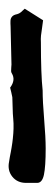

<svg xmlns="http://www.w3.org/2000/svg" viewBox="134 -118 123 430"><g transform="rotate(90 195.0 96.5)"><path d="M0 102.1Q1 103.5 3.7 106.2Q6.3 108.9 7.8 110.6Q9.3 112.3 10.5 114.7Q11.7 117.2 12.2 119.1Q13.7 127 17.6 130.4Q21.5 133.8 26.9 134Q32.2 134.3 39.1 133.8Q53.7 133.3 82 132.8Q110.4 132.3 125 131.8Q127 131.8 131.8 132.3Q136.7 132.8 139.9 132.6Q143.1 132.3 145 130.9Q159.7 122.1 176.8 134.8Q179.2 134.3 187 132.3Q194.8 130.4 198.2 129.9Q203.6 129.4 220.5 129.2Q237.3 128.9 246.1 127.9Q251.5 127.4 257.1 127.2Q262.7 127 268.8 127.2Q274.9 127.4 279.1 127.7Q283.2 127.9 290.3 128.7Q297.4 129.4 300.3 129.9Q303.2 130.4 311.3 131.6Q319.3 132.8 321 133.3Q322.8 133.8 332.3 135.5Q341.8 137.2 342.8 137.2Q362.3 141.1 376.2 129.9Q390.1 118.7 390.1 99.1V74.2Q390.1 63 371.8 59.1Q353.5 55.2 313 55.2Q288.6 55.2 248 58.6Q207.5 62 183.1 62Q147 65.9 75.2 65.9Q67.9 66.4 60.3 65.7Q52.7 64.9 42.2 63.2Q31.7 61.5 25.9 61Z"/></g></svg>

Font: Sonetni venez
Style: Regular
Weight: 400
Designer: Alja Herlah
Foundry: Type Salon
Version: Version 1.000;hotconv 1.0.109;makeotfexe 2.5.65596